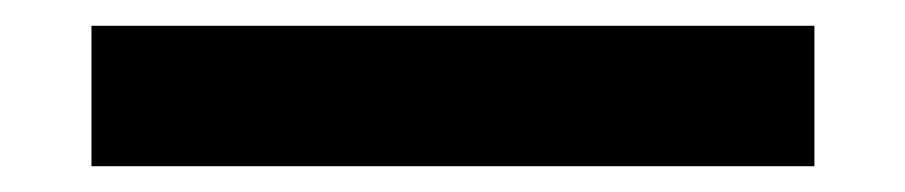

<svg xmlns="http://www.w3.org/2000/svg" viewBox="-20 38 702 149"><path d="M51 58H612V167H51Z"/></svg>

Font: Encode Sans Wide
Style: SemiBold
Weight: 600
Designer: Pablo Impallari, Andres Torresi
Foundry: Pablo Impallari, Andres Torresi
Version: Version 1.000; ttfautohint (v1.00) -l 8 -r 50 -G 200 -x 14 -